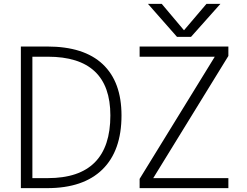

<svg xmlns="http://www.w3.org/2000/svg" viewBox="-20 -972 1280 993"><path d="M608.4 -375Q608.4 -192.4 509.8 -95.7Q411.1 1 224.6 1H87.9V-731.4H224.6Q414.1 -731.4 511.2 -640.1Q608.4 -548.8 608.4 -375ZM147.5 -678.7V-50.8H227.5Q550.8 -50.8 550.8 -375Q550.8 -678.7 227.5 -678.7ZM1047.9 -952.1H1120.1L967.8 -781.2H895.5L745.1 -952.1H816.4L931.6 -815.4ZM772.5 -50.8H1161.1V1H702.1V-46.9L1090.8 -678.7H702.1V-731.4H1161.1V-682.6Z"/></svg>

Font: Gen Shin Gothic Light
Style: Regular
Weight: 200
Designer: [Source Han Sans]
Ryoko NISHIZUKA  (kana & ideographs); Paul D. Hunt (Latin, Greek & Cyrillic); Wenlong ZHANG  (bopomofo
Version: Version 1.002.20150607